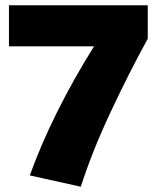

<svg xmlns="http://www.w3.org/2000/svg" viewBox="-20 -663 585 729"><path d="M541 -643V-516Q471 -389 399.5 -236.5Q328 -84 287 46L93 3Q179 -234 337 -487H14V-643Z"/></svg>

Font: Lalezar
Style: Bold
Weight: 700
Designer: Borna Izadpanah
Foundry: Borna Izadpanah
Version: Version 1.003;January 24, 2021;FontCreator 13.0.0.2683 64-bi